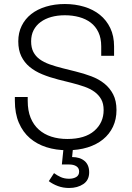

<svg xmlns="http://www.w3.org/2000/svg" viewBox="-20 -734 656 956"><path d="M315 14Q259 14 211.5 -1Q164 -16 129 -46Q94 -76 74 -122.5Q54 -169 54 -232V-251H118V-232Q118 -183 132.5 -147.5Q147 -112 173.5 -88.5Q200 -65 236 -53.5Q272 -42 315 -42Q403 -42 449.5 -82.5Q496 -123 496 -186Q496 -218 484 -239.5Q472 -261 451 -276.5Q430 -292 400 -302.5Q370 -313 334 -322L270 -338Q227 -349 190.5 -364Q154 -379 127.5 -401Q101 -423 86 -454Q71 -485 71 -528Q71 -571 88 -605.5Q105 -640 135.5 -664Q166 -688 209 -701Q252 -714 303 -714Q354 -714 399 -700.5Q444 -687 477 -660.5Q510 -634 529 -594.5Q548 -555 548 -503V-456H484V-503Q484 -544 470 -573.5Q456 -603 431.5 -621.5Q407 -640 374 -649Q341 -658 303 -658Q266 -658 235.5 -649.5Q205 -641 182.5 -624.5Q160 -608 147.5 -584Q135 -560 135 -528Q135 -497 146 -475.5Q157 -454 177.5 -439Q198 -424 227.5 -413.5Q257 -403 293 -394L357 -378Q398 -368 435 -354Q472 -340 499.5 -318Q527 -296 543.5 -264Q560 -232 560 -186Q560 -140 542.5 -103Q525 -66 493 -40Q461 -14 416 0Q371 14 315 14ZM324 202Q294 202 268.5 192.5Q243 183 223 168L249 128Q265 140 283 148Q301 156 324 156Q345 156 359.5 147.5Q374 139 374 120Q374 103 360.5 94Q347 85 324 85H288L299 -22H346L339 48Q378 48 401 67.5Q424 87 424 124Q424 163 395 182.5Q366 202 324 202Z"/></svg>

Font: Space Grotesk Light
Style: Regular
Weight: 300
Designer: Florian Karsten
Foundry: Florian Karsten
Version: Version 2.000